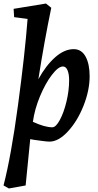

<svg xmlns="http://www.w3.org/2000/svg" viewBox="-24 -789 557 1086"><path d="M132 -682 56 -692 53 -739 236 -769 266 -745Q226 -552 193 -341Q236 -419 288 -465Q340 -511 393 -511Q437 -511 460 -469Q483 -427 483 -358Q483 -278 448.5 -191Q414 -104 360.5 -46Q307 12 256 12Q243 12 217.5 8.5Q192 5 169 2L147 -2L121 260L26 277L-4 260Q39 94 78 -195.5Q117 -485 132 -682ZM272 -69Q292 -69 314.5 -110.5Q337 -152 352 -214.5Q367 -277 367 -335Q367 -370 358 -391.5Q349 -413 332 -413Q306 -413 269.5 -365.5Q233 -318 202.5 -245Q172 -172 162 -100Q229 -69 272 -69Z"/></svg>

Font: Andada Pro
Style: Bold Italic
Weight: 700
Italic angle: -7°
Designer: Carolina Giovagnoli
Foundry: Huerta Tipografica
Version: Version 3.005; ttfautohint (v1.8.4)